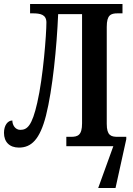

<svg xmlns="http://www.w3.org/2000/svg" viewBox="-20 -734 666 964"><path d="M516 -112V-599C516 -659 536 -667 571 -667H595V-714H131V-667H144C183 -667 213 -661 213 -621C213 -564 197 -347 167 -218C141 -103 117 -82 82 -82C56 -82 42 -107 42 -129C19 -129 0 -105 0 -67C0 -21 28 7 75 7C137 7 180 -33 211 -154C244 -285 265 -497 272 -663H392V-115C392 -55 371 -47 336 -47H313V0H549L473 210H560L614 -35V-47H571C537 -47 516 -54 516 -112Z"/></svg>

Font: Noto Serif Condensed Semi
Style: Regular
Weight: 600
Width: 3
Designer: Monotype Design Team
Foundry: Monotype Imaging Inc.
Version: Version 1.002